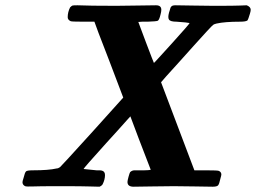

<svg xmlns="http://www.w3.org/2000/svg" viewBox="-20 -706 968 726"><path d="M296 -67 345 -62Q350 -62 358 -62L365 -61Q377 -58 377 -44Q377 -27 368 -9Q364 -3 356 0L317 -1Q293 -2 207 -2Q124 -2 106 -1Q80 0 75 -2Q65 -7 65 -17Q65 -21 69 -33Q74 -54 78.5 -58Q83 -62 105 -62Q164 -62 194 -69Q200 -69 207 -74Q211 -77 329 -207L446 -337L394 -474Q340 -613 337 -624H294Q250 -624 247 -626Q236 -631 236 -641Q236 -660 245 -678Q251 -684 254 -685Q257 -686 273 -686Q317 -684 419 -684Q445 -684 496 -685Q547 -686 570 -686Q590 -686 590 -669Q590 -662 587 -651Q582 -630 576.5 -627.5Q571 -625 538 -624Q533 -624 527.5 -624Q522 -624 518 -624Q514 -624 510.5 -623.5Q507 -623 505 -623H503Q503 -622 532 -545.5Q561 -469 562 -468Q562 -467 580.5 -487.5Q599 -508 631 -543Q697 -616 697 -619H696Q690 -621 647 -624Q624 -624 619 -632Q614 -639 619 -658Q620 -661 622 -667.5Q624 -674 624.5 -676Q625 -678 627.5 -681Q630 -684 634 -685Q638 -686 644 -686Q663 -686 708.5 -685Q754 -684 786 -684Q870 -684 887 -685L913 -686Q928 -680 928 -669Q928 -664 925 -654Q922 -644 919.5 -637Q917 -630 916 -629Q910 -624 888 -624Q830 -624 799 -617Q790 -615 786 -612Q784 -611 763 -588.5Q742 -566 713.5 -534Q685 -502 657 -471Q629 -440 609 -418L589 -395L715 -62H759Q802 -62 807 -60Q817 -56 817 -46Q817 -43 813 -29Q809 -10 804.5 -5Q800 0 784 0Q766 0 720 -1Q674 -2 637 -2Q601 -2 552.5 -1Q504 0 485 0Q462 0 462 -18Q462 -23 466 -37.5Q470 -52 472 -55Q479 -62 489 -62H511Q518 -62 525.5 -62Q533 -62 538 -62.5Q543 -63 544 -63L550 -64Q498 -198 473 -266Q470 -263 458.5 -250Q447 -237 424.5 -212Q402 -187 380 -163Q296 -70 296 -67Z"/></svg>

Font: KaTeX_Main
Style: Bold Italic
Weight: 700
Version: Version 1.1; ttfautohint (v1.3)